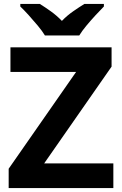

<svg xmlns="http://www.w3.org/2000/svg" viewBox="-20 -954 619 974"><path d="M555 0H24V-98L366 -589H33V-714H546V-616L204 -125H555ZM208 -774Q194 -797 171.5 -824Q149 -851 125.5 -877Q102 -903 83 -921V-934H182Q208 -918 238 -896.5Q268 -875 294 -848Q320 -875 351 -896.5Q382 -918 408 -934H507V-921Q489 -903 465 -877Q441 -851 418.5 -824Q396 -797 382 -774Z"/></svg>

Font: Noto Sans NKo Unjoined
Style: Bold
Weight: 700
Designer: Monotype Design Team
Foundry: Monotype Imaging Inc.
Version: Version 2.004